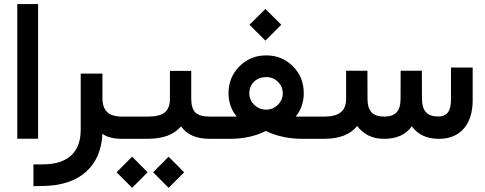

<svg xmlns="http://www.w3.org/2000/svg" viewBox="-20 -671 2344 928"><path d="M73.2 -651.4H154.3H164.1V-641.6V-10.3V-0.5H154.3H73.2H63.5V-10.3V-641.6V-651.4Z M578.1 0H570.3Q507.3 0 475.1 -24.4Q469.2 94.7 394.8 160.4Q320.3 226.1 186.5 228L151.4 228.5H141.6V218.8V133.3V123.5H151.4H185.5Q276.9 123.5 323.5 80.8Q370.1 38.1 370.1 -44.9V-305.7V-315.4H379.9H465.3H475.1V-305.7V-196.8Q475.1 -150.9 498.3 -129.2Q521.5 -107.4 570.3 -107.4H578.1Q590.3 -107.4 590.3 -57.1V-51.8Q590.3 0 578.1 0Z M720.2 161.6 794.9 86.4 870.1 161.6 794.9 236.8ZM543.5 161.6 618.7 86.4 693.4 161.6 618.7 236.8ZM1006.3 0H996.1Q945.8 0 911.6 -14.6Q877.4 -29.3 855 -60.1Q828.1 -29.3 788.3 -14.6Q748.5 0 690.9 0H573.2Q561 0 561 -51.8V-57.1Q561 -107.4 573.2 -107.4H693.4Q752 -107.4 776.6 -127.9Q801.3 -148.4 801.3 -192.9V-318.8V-328.6H811H894.5H904.3V-318.8V-192.9Q904.3 -147.5 924.3 -127.4Q944.3 -107.4 995.6 -107.4H1006.3Q1018.6 -107.4 1018.6 -57.1V-51.8Q1018.6 0 1006.3 0Z M1186 -551.3 1262.7 -627.9 1339.4 -551.3 1262.7 -474.6ZM1505.4 0H1439Q1410.6 0 1381.8 -3.7Q1353 -7.3 1322 -16.1Q1291 -24.9 1265.1 -38.1Q1189.9 0 1090.8 0H1001.5Q989.3 0 989.3 -51.8V-57.1Q989.3 -107.4 1001.5 -107.4H1124Q1084.5 -156.2 1084.5 -220.2Q1084.5 -297.4 1137.2 -350.3Q1189.9 -403.3 1266.6 -403.3Q1342.8 -403.3 1395.5 -350.8Q1448.2 -298.3 1448.2 -220.7Q1448.2 -156.2 1409.2 -107.4H1505.4Q1517.6 -107.4 1517.6 -57.1V-51.8Q1517.6 0 1505.4 0ZM1346.7 -219.7Q1346.7 -252.4 1323.7 -275.4Q1300.8 -298.3 1266.1 -298.3Q1231 -298.3 1208 -276.4Q1185.1 -254.4 1185.1 -219.7Q1185.1 -187.5 1209.2 -164.3Q1233.4 -141.1 1266.1 -141.1Q1298.8 -141.1 1322.8 -164.3Q1346.7 -187.5 1346.7 -219.7Z M1500.5 -107.4H1546.9Q1601.1 -107.4 1627 -128.4Q1652.8 -149.4 1652.8 -192.4V-319.3V-329.1H1662.6H1746.1H1755.9V-319.3L1756.3 -191.4Q1756.8 -147.9 1776.4 -127.7Q1795.9 -107.4 1837.9 -107.4Q1877.4 -107.4 1896.7 -127.9Q1916 -148.4 1916 -191.9L1916.5 -319.3V-329.1H1926.3H2009.3H2019V-319.3L2019.5 -192.9Q2020 -148.9 2039.1 -128.4Q2058.1 -107.9 2098.1 -107.9Q2129.4 -107.9 2144.5 -127.4Q2159.7 -147 2159.7 -190.9V-335V-344.7H2169.4H2254.9H2264.6V-335V-187Q2264.6 -99.1 2221.7 -49.6Q2178.7 0 2101.1 0Q2014.6 0 1970.2 -60.5Q1927.7 0 1835.9 0Q1752.9 0 1706.5 -62Q1656.7 0 1546.4 0H1500.5Q1488.3 0 1488.3 -51.8V-57.1Q1488.3 -107.4 1500.5 -107.4Z"/></svg>

Font: Shabnam Medium WOL
Style: Medium-WOL
Weight: 500
Foundry: DejaVu fonts team - Redesigned by Saber Rastikerdar - Based on Vazir font
Version: Version 5.0.0